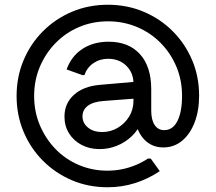

<svg xmlns="http://www.w3.org/2000/svg" viewBox="-20 -653 910 810"><path d="M434 137Q353 137 283.5 107.5Q214 78 161.5 25.5Q109 -27 79.5 -97Q50 -167 50 -248Q50 -329 79.5 -399Q109 -469 161.5 -521.5Q214 -574 284 -603.5Q354 -633 435 -633Q516 -633 586 -603.5Q656 -574 708.5 -521.5Q761 -469 790.5 -399.5Q820 -330 820 -249Q820 -186 801 -136.5Q782 -87 748 -59Q714 -31 669 -31Q623 -31 591.5 -61.5Q560 -92 549 -150L577 -139Q563 -104 535.5 -78Q508 -52 473 -38Q438 -24 400 -24Q358 -24 324.5 -41.5Q291 -59 271.5 -90Q252 -121 252 -161Q252 -217 292 -253Q332 -289 401 -295L562 -309V-238L417 -227Q374 -224 351 -207Q328 -190 328 -162Q328 -134 351 -115Q374 -96 411 -96Q447 -96 477 -114Q507 -132 525 -161.5Q543 -191 543 -227V-301Q543 -346 513 -375.5Q483 -405 436 -405Q401 -405 374 -386.5Q347 -368 336 -336H328L261 -360Q281 -416 327.5 -446.5Q374 -477 438 -477Q523 -477 570.5 -424.5Q618 -372 618 -277V-187Q618 -147 632.5 -125.5Q647 -104 673 -104Q709 -104 728.5 -142.5Q748 -181 748 -249Q748 -315 724 -372Q700 -429 657.5 -472Q615 -515 558 -539Q501 -563 436 -563Q370 -563 313.5 -539Q257 -515 214.5 -471.5Q172 -428 148 -371Q124 -314 124 -248Q124 -182 148 -125Q172 -68 214 -24.5Q256 19 312.5 43Q369 67 433 67Q465 67 494.5 61Q524 55 552 43.5Q580 32 604 16H616L654 69Q605 102 549.5 119.5Q494 137 434 137Z"/></svg>

Font: Fustat
Style: Regular
Weight: 400
Designer: Mohamed Gaber, Khaled Hosny, Laura Garcia Mut
Foundry: Kief Type Foundry, Alif Type Foundry, Hard Type Foundry
Version: Version 1.007